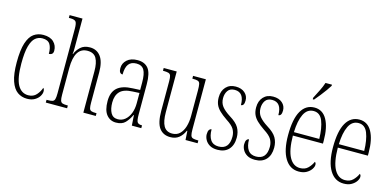

<svg xmlns="http://www.w3.org/2000/svg" viewBox="-71 -1183 3279 1610"><g transform="rotate(15 1568.0 -378.0)"><path d="M208 10Q161 10 125 -15.5Q89 -41 68 -101Q47 -161 47 -263Q47 -371 67 -432Q87 -493 122.5 -518Q158 -543 205 -543Q264 -543 295 -513Q326 -483 326 -438Q326 -418 315.5 -409.5Q305 -401 289 -401Q289 -455 270.5 -484Q252 -513 205 -513Q170 -513 143.5 -491Q117 -469 102 -415Q87 -361 87 -264Q87 -136 119 -78.5Q151 -21 211 -21Q255 -21 281 -50.5Q307 -80 318 -114Q323 -109 325.5 -102.5Q328 -96 328 -84Q328 -65 314.5 -43Q301 -21 274.5 -5.5Q248 10 208 10Z M370 0V-24H379Q407 -24 421 -28.5Q435 -33 440 -49Q445 -65 445 -100V-661Q445 -710 433 -723Q421 -736 387 -736H373V-760H485V-503Q485 -490 484.5 -477Q484 -464 482 -452H485Q498 -487 528 -515Q558 -543 609 -543Q669 -543 703 -497.5Q737 -452 737 -361V-98Q737 -66 741 -50Q745 -34 758 -29Q771 -24 797 -24H804V0H696V-360Q696 -432 674 -471Q652 -510 597 -510Q485 -510 485 -330V-99Q485 -65 490 -49Q495 -33 509 -28.5Q523 -24 551 -24H555V0Z M980 10Q930 10 898.5 -28.5Q867 -67 867 -147Q867 -225 910.5 -263Q954 -301 1044 -304L1107 -307V-371Q1107 -446 1087.5 -479.5Q1068 -513 1021 -513Q975 -513 953 -484Q931 -455 931 -394Q899 -394 899 -441Q899 -484 932 -513.5Q965 -543 1023 -543Q1085 -543 1116.5 -503.5Q1148 -464 1148 -367V-105Q1148 -52 1158.5 -38Q1169 -24 1197 -24H1199V0H1117L1111 -90H1108Q1088 -47 1060.5 -18.5Q1033 10 980 10ZM988 -21Q1024 -21 1051 -43.5Q1078 -66 1093 -104.5Q1108 -143 1108 -191V-281L1049 -278Q973 -275 940.5 -241Q908 -207 908 -146Q908 -90 927 -55.5Q946 -21 988 -21Z M1452 10Q1390 10 1356.5 -35Q1323 -80 1323 -184V-440Q1323 -473 1318 -488Q1313 -503 1298 -507.5Q1283 -512 1254 -512H1250V-536H1363V-184Q1363 -103 1386 -63Q1409 -23 1460 -23Q1500 -23 1525.5 -48Q1551 -73 1563.5 -114.5Q1576 -156 1576 -206V-425Q1576 -465 1572 -483.5Q1568 -502 1553.5 -507Q1539 -512 1508 -512H1505V-536H1616V-103Q1616 -66 1621 -49.5Q1626 -33 1641 -28.5Q1656 -24 1685 -24H1688V0H1583L1578 -78H1574Q1556 -37 1526.5 -13.5Q1497 10 1452 10Z M1862 10Q1820 10 1794 -5.5Q1768 -21 1755 -45Q1742 -69 1742 -93Q1742 -119 1750.5 -131Q1759 -143 1771 -143Q1771 -85 1793.5 -52Q1816 -19 1863 -19Q1956 -19 1956 -128Q1956 -163 1939.5 -192Q1923 -221 1871 -254Q1830 -282 1805.5 -306Q1781 -330 1770 -356.5Q1759 -383 1759 -418Q1759 -474 1790.5 -508Q1822 -542 1875 -542Q1925 -542 1954.5 -516Q1984 -490 1984 -450Q1984 -403 1956 -403Q1956 -513 1874 -513Q1833 -513 1814.5 -486Q1796 -459 1796 -421Q1796 -379 1819 -349.5Q1842 -320 1891 -289Q1950 -253 1971.5 -215.5Q1993 -178 1993 -130Q1993 -64 1958.5 -27Q1924 10 1862 10Z M2187 10Q2145 10 2119 -5.5Q2093 -21 2080 -45Q2067 -69 2067 -93Q2067 -119 2075.5 -131Q2084 -143 2096 -143Q2096 -85 2118.5 -52Q2141 -19 2188 -19Q2281 -19 2281 -128Q2281 -163 2264.5 -192Q2248 -221 2196 -254Q2155 -282 2130.5 -306Q2106 -330 2095 -356.5Q2084 -383 2084 -418Q2084 -474 2115.5 -508Q2147 -542 2200 -542Q2250 -542 2279.5 -516Q2309 -490 2309 -450Q2309 -403 2281 -403Q2281 -513 2199 -513Q2158 -513 2139.5 -486Q2121 -459 2121 -421Q2121 -379 2144 -349.5Q2167 -320 2216 -289Q2275 -253 2296.5 -215.5Q2318 -178 2318 -130Q2318 -64 2283.5 -27Q2249 10 2187 10Z M2567 10Q2490 10 2446.5 -61Q2403 -132 2403 -262Q2403 -403 2443.5 -473Q2484 -543 2559 -543Q2630 -543 2667 -476.5Q2704 -410 2704 -294V-269H2443Q2444 -143 2477.5 -82Q2511 -21 2570 -21Q2613 -21 2639 -47Q2665 -73 2678 -104Q2682 -102 2685.5 -96.5Q2689 -91 2689 -80Q2689 -63 2675 -42Q2661 -21 2634 -5.5Q2607 10 2567 10ZM2664 -299Q2662 -394 2638.5 -453.5Q2615 -513 2559 -513Q2503 -513 2475 -455.5Q2447 -398 2444 -299ZM2525 -619Q2547 -662 2564.5 -697Q2582 -732 2593 -766H2649V-756Q2639 -739 2620 -712.5Q2601 -686 2578.5 -657.5Q2556 -629 2536 -606H2525Z M2957 10Q2880 10 2836.5 -61Q2793 -132 2793 -262Q2793 -403 2833.5 -473Q2874 -543 2949 -543Q3020 -543 3057 -476.5Q3094 -410 3094 -294V-269H2833Q2834 -143 2867.5 -82Q2901 -21 2960 -21Q3003 -21 3029 -47Q3055 -73 3068 -104Q3072 -102 3075.5 -96.5Q3079 -91 3079 -80Q3079 -63 3065 -42Q3051 -21 3024 -5.5Q2997 10 2957 10ZM3054 -299Q3052 -394 3028.5 -453.5Q3005 -513 2949 -513Q2893 -513 2865 -455.5Q2837 -398 2834 -299Z"/></g></svg>

Font: Noto Serif ExtraCondensed ExtraLight
Style: Regular
Weight: 200
Width: 2
Designer: Monotype Design Team
Foundry: Monotype Imaging Inc.
Version: Version 2.015